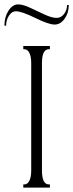

<svg xmlns="http://www.w3.org/2000/svg" viewBox="-65 -854 333 874"><path d="M-37.1 -737.3H-44.9Q-44.9 -776.4 -26.4 -805.2Q-7.8 -834 17.6 -834Q39.6 -834 72.3 -818.6Q105 -803.2 137.9 -787.8Q170.9 -772.5 193.4 -772.5Q212.4 -772.5 226.3 -790Q240.2 -807.6 240.2 -831.1H248Q248 -794.9 229 -768.6Q210 -742.2 183.6 -742.2Q156.7 -742.2 95.2 -772.5Q33.7 -802.7 6.8 -802.7Q-10.7 -802.7 -23.9 -783.2Q-37.1 -763.7 -37.1 -737.3ZM162.1 -644.5V-629.9H157.2Q126 -629.9 126 -566.4V-78.1Q126 -14.6 157.2 -14.6H162.1V0H126H101.6H77.1H41V-14.6H45.9Q60.5 -14.6 68.8 -31.5Q77.1 -48.3 77.1 -78.1V-566.4Q77.1 -596.2 68.8 -613Q60.5 -629.9 45.9 -629.9H41V-644.5H77.1H101.6H126Z"/></svg>

Font: Elaris
Style: Regular
Weight: 500
Version: Version 1.0